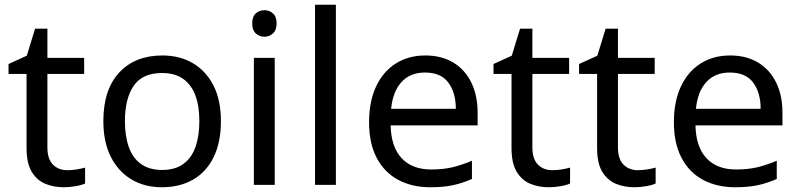

<svg xmlns="http://www.w3.org/2000/svg" viewBox="-20 -780 3372 810"><path d="M249 10Q207 10 171.5 -4.5Q136 -19 114 -55Q92 -91 92 -156V-468H16V-510L93 -545L128 -659H180V-536H335V-468H180V-158Q180 -109 203.5 -85.5Q227 -62 264 -62Q284 -62 305 -65.5Q326 -69 339 -73V-6Q325 1 299 5.5Q273 10 249 10Z M662 10Q591 10 535.5 -22.5Q480 -55 448 -117.5Q416 -180 416 -269Q416 -402 483 -474Q550 -546 665 -546Q738 -546 793.5 -513.5Q849 -481 880.5 -419.5Q912 -358 912 -269Q912 -180 881.5 -117.5Q851 -55 795 -22.5Q739 10 662 10ZM664 -63Q718 -63 753 -88Q788 -113 804.5 -159.5Q821 -206 821 -269Q821 -333 804 -378Q787 -423 752.5 -447.5Q718 -472 663 -472Q581 -472 544 -418Q507 -364 507 -269Q507 -206 523.5 -159.5Q540 -113 575 -88Q610 -63 664 -63Z M1051 0V-536H1139V0ZM1096 -625Q1074 -625 1059 -639Q1044 -653 1044 -681Q1044 -710 1059 -723.5Q1074 -737 1096 -737Q1116 -737 1131.5 -723.5Q1147 -710 1147 -681Q1147 -653 1131.5 -639Q1116 -625 1096 -625Z M1309 0V-760H1397V0Z M1795 10Q1719 10 1660.5 -21Q1602 -52 1569.5 -113.5Q1537 -175 1537 -264Q1537 -352 1566.5 -415Q1596 -478 1649.5 -512Q1703 -546 1774 -546Q1843 -546 1892.5 -516Q1942 -486 1968.5 -431.5Q1995 -377 1995 -304V-251H1628Q1630 -160 1674.5 -112.5Q1719 -65 1799 -65Q1850 -65 1889.5 -74.5Q1929 -84 1971 -102V-25Q1930 -7 1890 1.5Q1850 10 1795 10ZM1630 -321H1903Q1903 -389 1871.5 -431.5Q1840 -474 1773 -474Q1710 -474 1673.5 -433.5Q1637 -393 1630 -321Z M2295 10Q2253 10 2217.5 -4.5Q2182 -19 2160 -55Q2138 -91 2138 -156V-468H2062V-510L2139 -545L2174 -659H2226V-536H2381V-468H2226V-158Q2226 -109 2249.5 -85.5Q2273 -62 2310 -62Q2330 -62 2351 -65.5Q2372 -69 2385 -73V-6Q2371 1 2345 5.5Q2319 10 2295 10Z M2656 10Q2614 10 2578.5 -4.5Q2543 -19 2521 -55Q2499 -91 2499 -156V-468H2423V-510L2500 -545L2535 -659H2587V-536H2742V-468H2587V-158Q2587 -109 2610.5 -85.5Q2634 -62 2671 -62Q2691 -62 2712 -65.5Q2733 -69 2746 -73V-6Q2732 1 2706 5.5Q2680 10 2656 10Z M3081 10Q3005 10 2946.5 -21Q2888 -52 2855.5 -113.5Q2823 -175 2823 -264Q2823 -352 2852.5 -415Q2882 -478 2935.5 -512Q2989 -546 3060 -546Q3129 -546 3178.5 -516Q3228 -486 3254.5 -431.5Q3281 -377 3281 -304V-251H2914Q2916 -160 2960.5 -112.5Q3005 -65 3085 -65Q3136 -65 3175.5 -74.5Q3215 -84 3257 -102V-25Q3216 -7 3176 1.5Q3136 10 3081 10ZM2916 -321H3189Q3189 -389 3157.5 -431.5Q3126 -474 3059 -474Q2996 -474 2959.5 -433.5Q2923 -393 2916 -321Z"/></svg>

Font: Noto Sans Symbols
Style: Regular
Weight: 400
Designer: Monotype Design Team
Foundry: Monotype Imaging Inc.
Version: Version 2.002